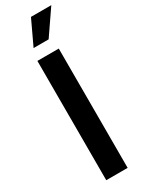

<svg xmlns="http://www.w3.org/2000/svg" viewBox="-245 -980 771 1014"><g transform="rotate(-30 140.5 -473.0)"><path d="M200.7 -727.5V0H70.3V-727.5ZM86.9 -796.4 157.2 -945.8H281.2L178.7 -796.4Z"/></g></svg>

Font: Inter 18pt SemiBold
Style: Regular
Weight: 600
Designer: Rasmus Andersson
Foundry: rsms
Version: Version 4.001;git-66647c0bb